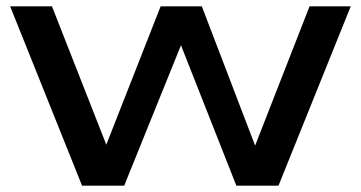

<svg xmlns="http://www.w3.org/2000/svg" viewBox="-20 -586 1139 606"><path d="M808 -67H762L957 -566H1087L859 0H726L526 -507H577L372 0H239L12 -566H144L340 -67H291L487 -566H617Z"/></svg>

Font: Bounded
Style: Regular
Weight: 400
Designer: Vlad Churkin
Version: Version 1.0